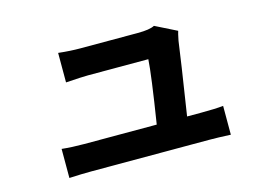

<svg xmlns="http://www.w3.org/2000/svg" viewBox="-77 -669 1155 829"><g transform="rotate(-15 500.0 -254.0)"><path d="M700.2 -109.4H763.7Q827.1 -109.4 862.3 -113.3V15.6Q803.7 12.7 766.6 12.7H240.2Q197.3 12.7 140.6 15.6V-114.3Q186.5 -109.4 240.2 -109.4H564.5Q598.6 -324.2 602.5 -391.6H333Q306.6 -391.6 233.4 -386.7V-518.6Q286.1 -512.7 332 -512.7H587.9Q641.6 -512.7 663.1 -524.4L758.8 -476.6Q755.9 -468.8 749 -434.6Q740.2 -366.2 700.2 -109.4Z"/></g></svg>

Font: Gen Shin Gothic Monospace Bold
Style: Bold
Weight: 700
Designer: [Source Han Sans]
Ryoko NISHIZUKA  (kana & ideographs); Paul D. Hunt (Latin, Greek & Cyrillic); Wenlong ZHANG  (bopomofo
Version: Version 1.002.20150607